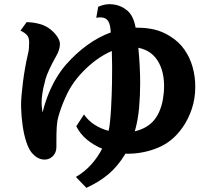

<svg xmlns="http://www.w3.org/2000/svg" viewBox="-20 -841 1030 929"><path d="M108.9 -733.9Q141.1 -733.4 171.9 -724.9Q202.6 -716.3 225.1 -698.2Q246.6 -680.2 258.3 -661.6Q270 -643.1 270 -628.9Q270 -601.1 252 -569.8Q233.4 -537.1 219.5 -507.3Q205.6 -477.5 200.2 -458Q193.4 -432.1 189.7 -415Q186 -397.9 184.6 -386Q183.1 -374 182.1 -362.8Q180.7 -345.7 181.9 -329.1Q183.1 -312.5 186 -296.9Q198.2 -346.7 216.1 -389.9Q233.9 -433.1 255.4 -468Q276.9 -502.9 298.8 -527.8Q347.2 -583 402.1 -622.8Q457 -662.6 516.1 -684.1Q515.1 -694.8 514.2 -702.9Q513.2 -710.9 512.2 -715.8Q506.8 -742.2 490.7 -751.2Q474.6 -760.3 445.8 -754.9L455.1 -808.1Q473.1 -816.4 491 -819.3Q508.8 -822.3 526.9 -819.8Q543.9 -817.9 560.8 -811.3Q577.6 -804.7 590.8 -793.9Q609.4 -780.3 619.9 -758.8Q630.4 -737.3 634.8 -713.9Q635.3 -711.9 635.5 -710.4Q635.7 -709 636.2 -707H644Q688.5 -707 726.3 -698.2Q764.2 -689.5 800.8 -667Q845.2 -640.1 872.3 -601.1Q899.4 -562 912.1 -516.1Q924.8 -470.2 924.8 -420.9Q924.8 -363.8 908.2 -314.5Q891.6 -265.1 865.2 -227.1Q838.9 -189 809.1 -165Q780.8 -141.6 745.4 -126.7Q710 -111.8 672.6 -104.5Q635.3 -97.2 600.1 -97.2H593.8Q590.3 -97.2 586.9 -97.7Q586.4 -96.7 585.9 -95.9Q585.4 -95.2 585 -94.2Q549.3 -35.6 504.2 2.2Q459 40 397.9 67.9L347.2 15.1Q388.7 -8.8 420.9 -44.4Q453.1 -80.1 474.1 -121.6Q433.6 -138.2 400.6 -165.5Q367.7 -192.9 349.1 -230L386.2 -287.1Q408.2 -255.9 439 -236.6Q469.7 -217.3 505.4 -208Q507.3 -216.3 508.8 -225.1Q510.3 -233.9 511.2 -242.2Q515.1 -277.3 517.3 -314.7Q519.5 -352.1 520.5 -385.5Q521.5 -418.9 522 -441.9Q522.9 -482.4 522.5 -521.2Q522 -560.1 521 -594.2Q484.4 -578.6 448.7 -553Q413.1 -527.3 381.8 -495.1Q350.6 -462.9 327.1 -426.8Q316.9 -411.6 306.2 -389.9Q295.4 -368.2 285.6 -344Q275.9 -319.8 268.6 -297.1Q261.2 -274.4 257.8 -256.8Q255.9 -245.1 254.6 -228.5Q253.4 -211.9 253.2 -193.6Q252.9 -175.3 252.9 -158.7V-129.9Q252.9 -103 236.1 -85.9Q219.2 -68.8 195.8 -68.8Q179.2 -68.8 163.6 -76.9Q147.9 -85 132.8 -103Q118.2 -121.1 106.9 -155.5Q95.7 -189.9 89.4 -234.1Q83 -278.3 82 -325.2Q81.5 -348.6 84.2 -379.9Q86.9 -411.1 91.3 -445.6Q95.7 -480 101.6 -513.2Q107.4 -546.4 113.8 -573.2Q118.7 -592.8 119.9 -605.7Q121.1 -618.7 121.1 -636.2Q121.1 -658.7 110.8 -670.7Q100.6 -682.6 79.1 -692.9ZM658.2 -439Q658.2 -379.9 653.1 -320.3Q647.9 -260.7 632.3 -205.6Q685.1 -218.3 716.8 -250Q736.8 -270 749.5 -298.3Q762.2 -326.7 768.1 -359.4Q773.9 -392.1 773.9 -424.8Q773.9 -488.8 749.8 -535.2Q725.6 -581.5 681.2 -600.1Q665 -606.9 649.4 -609.9Q653.3 -569.3 655.8 -525.1Q658.2 -481 658.2 -439Z"/></svg>

Font: BIZ UDPMincho
Style: Bold
Weight: 700
Designer: TypeBank Co., Ltd.
Foundry: Morisawa Inc.
Version: Version 1.06